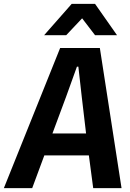

<svg xmlns="http://www.w3.org/2000/svg" viewBox="-52 -976 672 996"><path d="M-32 0 260 -727H466L578.5 0H431.5L409 -170H178L115 0ZM220 -283.5H394.5L372 -474.5L354.5 -630H347L291 -474.5ZM177 -793.5 320 -956H441L555 -793.5H441L374 -881L291.5 -793.5Z"/></svg>

Font: Spline Sans Mono SemiBold
Style: Italic
Weight: 600
Italic angle: -4°
Monospace: yes
Version: Version 1.004